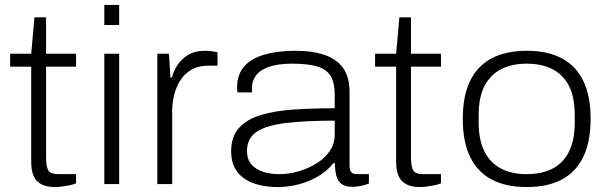

<svg xmlns="http://www.w3.org/2000/svg" viewBox="-20 -743 2455 775"><path d="M201 12Q168 12 146.5 0.5Q125 -11 115.5 -33.5Q106 -56 106 -89V-474H21V-526H106L119 -673H166V-526H287V-474H166V-106Q166 -72 174.5 -56Q183 -40 218 -40H287V-3Q275 2 260 5Q245 8 229.5 10Q214 12 201 12Z M401 -642V-723H461V-642ZM401 0V-526H461V0Z M615 0V-526H662L668 -430H674Q679 -452 694 -477Q709 -502 737 -520Q765 -538 808 -538Q823 -538 836.5 -536Q850 -534 858 -532V-478H824Q781 -478 752.5 -461.5Q724 -445 707 -417.5Q690 -390 682.5 -357.5Q675 -325 675 -294V0Z M1100 12Q1062 12 1028 4Q994 -4 968 -21Q942 -38 927.5 -65.5Q913 -93 913 -132Q913 -192 945 -227Q977 -262 1034 -279Q1091 -296 1167.5 -301Q1244 -306 1331 -306V-363Q1331 -407 1316 -434Q1301 -461 1264 -473.5Q1227 -486 1160 -486Q1101 -486 1065 -473Q1029 -460 1013 -438Q997 -416 997 -390V-370H939Q938 -375 937.5 -380Q937 -385 937 -391Q937 -441 964.5 -473.5Q992 -506 1045 -522Q1098 -538 1172 -538Q1244 -538 1292.5 -520.5Q1341 -503 1366 -467Q1391 -431 1391 -372V-77Q1391 -56 1398 -48Q1405 -40 1422 -40H1469V-2Q1451 5 1434 8Q1417 11 1402 11Q1372 11 1357 -1.5Q1342 -14 1337 -36Q1332 -58 1332 -84H1325Q1301 -53 1264.5 -31.5Q1228 -10 1186 1Q1144 12 1100 12ZM1107 -40Q1147 -40 1187 -52Q1227 -64 1259.5 -84.5Q1292 -105 1311.5 -134Q1331 -163 1331 -198V-256Q1213 -256 1134 -246.5Q1055 -237 1016 -211Q977 -185 977 -133Q977 -99 995.5 -78.5Q1014 -58 1044 -49Q1074 -40 1107 -40Z M1674 12Q1641 12 1619.5 0.5Q1598 -11 1588.5 -33.5Q1579 -56 1579 -89V-474H1494V-526H1579L1592 -673H1639V-526H1760V-474H1639V-106Q1639 -72 1647.5 -56Q1656 -40 1691 -40H1760V-3Q1748 2 1733 5Q1718 8 1702.5 10Q1687 12 1674 12Z M2106 12Q2022 12 1964.5 -18.5Q1907 -49 1877.5 -110Q1848 -171 1848 -263Q1848 -356 1877.5 -416.5Q1907 -477 1964.5 -507.5Q2022 -538 2106 -538Q2191 -538 2248 -507.5Q2305 -477 2334.5 -416.5Q2364 -356 2364 -263Q2364 -171 2334.5 -110Q2305 -49 2248 -18.5Q2191 12 2106 12ZM2106 -40Q2165 -40 2208.5 -61.5Q2252 -83 2276 -129.5Q2300 -176 2300 -251V-275Q2300 -352 2276 -397.5Q2252 -443 2208.5 -464.5Q2165 -486 2106 -486Q2048 -486 2004.5 -464.5Q1961 -443 1936.5 -397.5Q1912 -352 1912 -275V-251Q1912 -176 1936.5 -129.5Q1961 -83 2004.5 -61.5Q2048 -40 2106 -40Z"/></svg>

Font: Archivo SemiExpanded ExtraLight
Style: Regular
Weight: 250
Width: 6
Designer: Hector Gatti
Foundry: Omnibus-Type
Version: Version 2.001